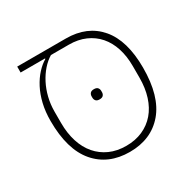

<svg xmlns="http://www.w3.org/2000/svg" viewBox="-137 -742 907 899"><g transform="rotate(-30 316.0 -293.0)"><path d="M320 -272Q306 -272 300 -279Q294 -286 294 -296V-303Q294 -313 300 -320Q306 -327 320 -327Q334 -327 340 -320Q346 -313 346 -303V-296Q346 -286 340 -279Q334 -272 320 -272ZM62 -598H325Q440 -598 505 -522Q570 -446 570 -299Q570 -145 503 -66.5Q436 12 320 12Q204 12 137 -66.5Q70 -145 70 -299Q70 -349 80 -391Q90 -433 107.5 -466.5Q125 -500 147.5 -524.5Q170 -549 194 -563V-566H62ZM320 -21Q369 -21 408.5 -38.5Q448 -56 475.5 -88Q503 -120 517.5 -165.5Q532 -211 532 -267V-330Q532 -383 518 -426.5Q504 -470 477 -501Q450 -532 411 -549Q372 -566 323 -566H226Q201 -551 179.5 -526.5Q158 -502 142 -471Q126 -440 117 -403.5Q108 -367 108 -328V-267Q108 -211 122.5 -165.5Q137 -120 164.5 -88Q192 -56 231 -38.5Q270 -21 320 -21Z"/></g></svg>

Font: IBM Plex Sans Hebrew ExtLt
Style: Regular
Weight: 200
Designer: Mike Abbink, Paul van der Laan, Pieter van Rosmalen, Yanek Iontef
Foundry: Bold Monday
Version: Version 1.3